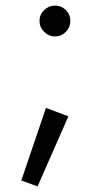

<svg xmlns="http://www.w3.org/2000/svg" viewBox="-20 -495 363 685"><path d="M121 -420Q121 -443 137.5 -459Q154 -475 176 -475Q199 -475 215 -459Q231 -443 231 -420Q231 -398 215 -381.5Q199 -365 176 -365Q154 -365 137.5 -381.5Q121 -398 121 -420ZM224 -80 114 170 56 149 144 -110Z"/></svg>

Font: Venryn Sans
Style: Regular
Weight: 400
Designer: Owen Earl, indestructible type* (font) & Cristiano Sobral (main changes)
Version: Version 3.600; ttfautohint (v1.8.3)